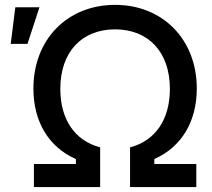

<svg xmlns="http://www.w3.org/2000/svg" viewBox="-20 -757 856 777"><path d="M117.2 -93.3V0H385.3V-160.6C282.2 -188 224.1 -273.9 224.1 -397.5C224.1 -547.4 311.5 -638.2 445.8 -638.2C579.6 -638.2 667.5 -547.4 667.5 -397.5C667.5 -273.4 608.9 -187.5 506.3 -160.6V0H774.4V-93.3H604.5V-113.3C714.4 -162.1 776.4 -264.6 776.4 -398.9C776.4 -596.7 639.2 -737.3 445.8 -737.3C252 -737.3 115.2 -596.7 115.2 -398.9C115.2 -265.1 176.3 -162.1 287.1 -113.3V-93.3ZM42 -727.5 23.4 -579.6H91.3L139.6 -727.5Z"/></svg>

Font: Inteeer Medium
Style: Regular
Weight: 500
Designer: Rasmus Andersson
Foundry: rsms
Version: Version 4.001;Glyphs 3.4 (3402)